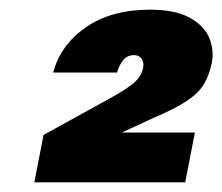

<svg xmlns="http://www.w3.org/2000/svg" viewBox="-20 -727 460 397"><path d="M90 -577Q105 -634 157.5 -670.5Q210 -707 290 -707Q342 -707 372 -690.5Q402 -674 412.5 -649Q423 -624 418 -597Q413 -573 402.5 -554.5Q392 -536 368 -519.5Q344 -503 297 -483L167 -423L179 -453H383L363 -350H51L70 -448L208 -524Q239 -541 255.5 -554.5Q272 -568 276 -587Q278 -599 272.5 -606Q267 -613 257 -613Q244 -613 235.5 -603.5Q227 -594 222 -577Z"/></svg>

Font: Albert Sans Black
Style: Italic
Weight: 900
Italic angle: -11.25°
Designer: Andreas Rasmussen
Foundry: a.Foundry
Version: Version 1.025